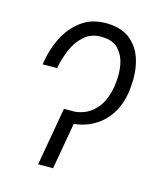

<svg xmlns="http://www.w3.org/2000/svg" viewBox="-87 -606 571 672"><g transform="rotate(15 198.0 -269.5)"><path d="M38.1 -341.8Q44.4 -391.1 66.2 -436.8Q87.9 -482.4 126.2 -511Q164.6 -539.6 219.7 -538.6Q274.9 -537.1 306.6 -509.8Q338.4 -482.4 350.1 -439Q361.8 -395.5 356.9 -346.7Q353 -292.5 329.6 -252.2Q306.2 -211.9 266.1 -189.7Q226.1 -167.5 170.9 -167H155.8L161.1 -210H171.4Q213.4 -210 241.5 -228.5Q269.5 -247.1 284.4 -278.1Q299.3 -309.1 302.7 -348.1Q306.6 -381.8 300.5 -413.1Q294.4 -444.3 274.4 -465.8Q254.4 -487.3 214.8 -488.3Q175.3 -489.3 149.7 -466.1Q124 -442.9 110.1 -408.9Q96.2 -375 90.3 -342.3ZM150.4 -210.9H204.6L167.5 0H113.3Z"/></g></svg>

Font: Roboto Condensed Light
Style: Italic
Weight: 300
Italic angle: -12°
Designer: Christian Robertson
Foundry: Google
Version: Version 3.0; 2020